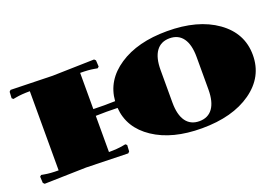

<svg xmlns="http://www.w3.org/2000/svg" viewBox="-79 -762 1458 1003"><g transform="rotate(-20 650.0 -260.0)"><path d="M799.8 -350.1V-169.9Q799.8 -101.6 825.4 -65.7Q851.1 -29.8 899.9 -29.8Q948.7 -29.8 974.4 -65.7Q1000 -101.6 1000 -169.9V-350.1Q1000 -418.5 974.4 -454.3Q948.7 -490.2 899.9 -490.2Q851.1 -490.2 825.4 -454.3Q799.8 -418.5 799.8 -350.1ZM120.1 -480Q73.2 -480 42 -474.1L25.9 -471.2L18.1 -478L20 -513.2L27.8 -521L259.8 -515.1L492.2 -521L500 -513.2L502 -478L494.1 -471.2L478 -474.1Q446.8 -480 399.9 -480V-278.8L460 -277.8L521 -278.8Q529.3 -392.1 632.6 -460.9Q735.8 -529.8 899.9 -529.8Q1070.8 -529.8 1175.3 -455.6Q1279.8 -381.3 1279.8 -259.8Q1279.8 -138.2 1175.3 -64.2Q1070.8 9.8 899.9 9.8Q735.8 9.8 632.6 -59.1Q529.3 -127.9 521 -241.2L460 -242.2L399.9 -241.2V-40Q446.8 -40 478 -45.9L494.1 -48.8L502 -42L500 -6.8L492.2 1L259.8 -4.9L27.8 1L20 -6.8L18.1 -42L25.9 -48.8L42 -45.9Q73.2 -40 120.1 -40Z"/></g></svg>

Font: Yokawerad
Style: Regular
Weight: 500
Designer: gluk
Foundry: gluk
Version: Version 0.79